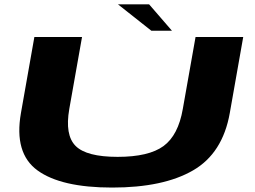

<svg xmlns="http://www.w3.org/2000/svg" viewBox="-20 -842 1151 866"><path d="M486 4Q255.5 4 149 -73.5Q42.5 -151 74.5 -332.5L135 -675H350L292.5 -350.5Q272 -233 321 -183.8Q370 -134.5 510.5 -134.5Q651 -134.5 717.5 -183.2Q784 -232 804.5 -350.5L862 -675H1077L1016.5 -332.5Q984.5 -151 850.8 -73.5Q717 4 486 4ZM662.5 -703.5 512 -822.5H652.5L755.5 -703.5Z"/></svg>

Font: Anybody UltraExpanded Regular
Style: Bold Italic
Weight: 700
Width: 9
Italic angle: -10°
Designer: Tyler Finck
Foundry: Etcetera Type Company
Version: Version 1.010; ttfautohint (v1.8.3) -l 8 -r 50 -G 200 -x 14 